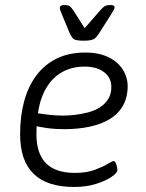

<svg xmlns="http://www.w3.org/2000/svg" viewBox="-20 -738 579 764"><path d="M275 6Q167 6 113.5 -46.5Q60 -99 60 -204Q60 -275 76 -334.5Q92 -394 124.5 -437.5Q157 -481 205.5 -505Q254 -529 320 -529Q364 -529 396 -517Q428 -505 448 -486Q468 -467 478 -443.5Q488 -420 488 -396Q488 -350 469 -317Q450 -284 415.5 -263.5Q381 -243 335 -233.5Q289 -224 236 -224Q199 -224 166.5 -228.5Q134 -233 111 -239L128 -261Q126 -248 125.5 -234Q125 -220 125 -203Q125 -127 163 -88.5Q201 -50 278 -50Q324 -50 356.5 -62Q389 -74 408 -85.5Q427 -97 431 -97Q437 -97 440 -90.5Q443 -84 445 -75.5Q447 -67 447 -61Q447 -50 423.5 -34Q400 -18 361.5 -6Q323 6 275 6ZM231 -278Q253 -278 278.5 -281Q304 -284 329.5 -290.5Q355 -297 376 -310Q397 -323 410 -343Q423 -363 423 -391Q423 -429 394 -451Q365 -473 317 -473Q266 -473 227 -451Q188 -429 163.5 -387Q139 -345 131 -287Q150 -284 177 -281Q204 -278 231 -278ZM419 -718Q427 -718 431.5 -716Q436 -714 436 -709Q436 -705 432.5 -698.5Q429 -692 421 -679L372 -602Q366 -593 359.5 -587Q353 -581 342.5 -578.5Q332 -576 313 -576Q294 -576 283.5 -578.5Q273 -581 268.5 -587Q264 -593 259 -602L227 -679Q223 -689 220.5 -695.5Q218 -702 218 -706Q218 -713 223 -715.5Q228 -718 237 -718Q252 -718 258.5 -712.5Q265 -707 272 -696L317 -626L378 -696Q388 -708 396.5 -713Q405 -718 419 -718Z"/></svg>

Font: Asap Light
Style: Italic
Weight: 300
Italic angle: -6°
Designer: Pablo Cosgaya
Foundry: Omnibus-Type
Version: Version 3.001